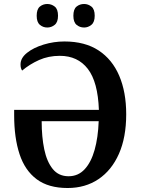

<svg xmlns="http://www.w3.org/2000/svg" viewBox="-20 -933 705 963"><path d="M319 10Q223 10 164 -34Q105 -78 78 -160Q51 -242 51 -355V-382H476Q471 -522 420.5 -587.5Q370 -653 280 -653Q223 -653 176 -632Q129 -611 91 -579Q87 -585 85 -592Q83 -599 83 -610Q83 -642 115.5 -668Q148 -694 199 -709.5Q250 -725 303 -725Q406 -725 474.5 -680Q543 -635 578 -553Q613 -471 613 -360Q613 -244 576.5 -161.5Q540 -79 474 -34.5Q408 10 319 10ZM324 -49Q372 -49 404.5 -84Q437 -119 454.5 -181Q472 -243 475 -325H189Q189 -246 202 -184Q215 -122 244.5 -85.5Q274 -49 324 -49ZM402 -795Q380 -795 364 -808.5Q348 -822 348 -854Q348 -887 364 -900Q380 -913 402 -913Q422 -913 438.5 -900Q455 -887 455 -854Q455 -822 438.5 -808.5Q422 -795 402 -795ZM217 -795Q196 -795 180 -808.5Q164 -822 164 -854Q164 -887 180 -900Q196 -913 217 -913Q238 -913 254.5 -900Q271 -887 271 -854Q271 -822 254.5 -808.5Q238 -795 217 -795Z"/></svg>

Font: Noto Serif SemiCondensed SemiBold
Style: Regular
Weight: 600
Width: 4
Designer: Monotype Design Team
Foundry: Monotype Imaging Inc.
Version: Version 2.013; ttfautohint (v1.8.4.7-5d5b)